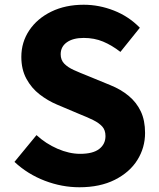

<svg xmlns="http://www.w3.org/2000/svg" viewBox="-20 -776 671 810"><path d="M315 14Q241 14 169 -13.5Q97 -41 41 -93L134 -206Q173 -170 222.5 -148.5Q272 -127 318 -127Q372 -127 398.5 -147.5Q425 -168 425 -202Q425 -227 411.5 -242Q398 -257 374 -269Q350 -281 317 -294L220 -335Q182 -351 147.5 -377.5Q113 -404 91.5 -443.5Q70 -483 70 -536Q70 -598 103.5 -648Q137 -698 196.5 -727Q256 -756 333 -756Q398 -756 460.5 -731.5Q523 -707 570 -659L488 -557Q452 -585 415 -600.5Q378 -616 333 -616Q288 -616 262 -597.5Q236 -579 236 -547Q236 -523 251 -507.5Q266 -492 291.5 -480.5Q317 -469 350 -456L445 -417Q490 -399 523 -371.5Q556 -344 574 -306Q592 -268 592 -215Q592 -153 559.5 -101Q527 -49 464.5 -17.5Q402 14 315 14Z"/></svg>

Font: Noto Sans SC ExtraBold
Style: Regular
Weight: 800
Designer: Ryoko NISHIZUKA 西塚涼子 (kana, bopomofo & ideographs); Paul D. Hunt (Latin, Greek & Cyrillic); Sandoll Communications 산돌커뮤니
Foundry: Adobe
Version: Version 2.004-H2;hotconv 1.0.118;makeotfexe 2.5.65603